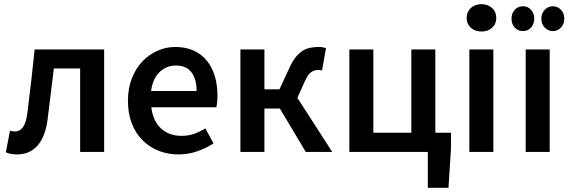

<svg xmlns="http://www.w3.org/2000/svg" viewBox="-20 -728 2736 920"><path d="M60 12Q31 12 8 2L28 -102Q33 -100 38.5 -99Q44 -98 52 -98Q75 -98 90 -118.5Q105 -139 111 -186Q121 -263 129.5 -338.5Q138 -414 146 -491H479V0H364V-400H238Q230 -339 223 -277.5Q216 -216 208 -155Q197 -73 160 -30.5Q123 12 60 12Z M835 12Q784 12 740 -5.5Q696 -23 663 -56Q630 -89 611.5 -136.5Q593 -184 593 -245Q593 -305 612 -353Q631 -401 662.5 -434Q694 -467 735 -485Q776 -503 819 -503Q869 -503 907 -486Q945 -469 970.5 -438Q996 -407 1009 -364Q1022 -321 1022 -270Q1022 -253 1020.5 -238Q1019 -223 1017 -214H705Q713 -148 751.5 -112.5Q790 -77 850 -77Q882 -77 909.5 -86.5Q937 -96 964 -113L1003 -41Q968 -18 925 -3Q882 12 835 12ZM704 -292H922Q922 -349 897.5 -381.5Q873 -414 822 -414Q778 -414 745 -383Q712 -352 704 -292Z M1132 0V-491H1247V-300H1319L1365 -399Q1379 -431 1394.5 -451Q1410 -471 1427 -482.5Q1444 -494 1464 -498.5Q1484 -503 1507 -503Q1527 -503 1542 -497L1523 -390Q1514 -393 1505 -393Q1487 -393 1471 -382.5Q1455 -372 1439 -335L1405 -259L1572 0H1445L1321 -208H1247V0Z M1654 0V-491H1769V-92H1951V-491H2066V-92H2141V-17L2129 172H2030V0Z M2229 0V-491H2344V0ZM2287 -577Q2256 -577 2236 -595Q2216 -613 2216 -642Q2216 -671 2236 -689.5Q2256 -708 2287 -708Q2318 -708 2338 -689.5Q2358 -671 2358 -642Q2358 -613 2338 -595Q2318 -577 2287 -577Z M2486 -579Q2462 -579 2446.5 -596Q2431 -613 2431 -639Q2431 -664 2446.5 -681Q2462 -698 2486 -698Q2509 -698 2524.5 -681Q2540 -664 2540 -639Q2540 -613 2524.5 -596Q2509 -579 2486 -579ZM2629 -579Q2606 -579 2590 -596Q2574 -613 2574 -639Q2574 -664 2590 -681Q2606 -698 2629 -698Q2652 -698 2668 -681Q2684 -664 2684 -639Q2684 -613 2668 -596Q2652 -579 2629 -579ZM2499 0V-491H2614V0Z"/></svg>

Font: Giro Semibold
Style: Regular
Weight: 600
Designer: Paul D. Hunt
Foundry: Adobe Systems Incorporated
Version: Version 1.000;PS 1.0;hotconv 1.0.88;makeotf.lib2.5.647800